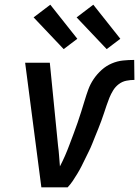

<svg xmlns="http://www.w3.org/2000/svg" viewBox="-20 -797 592 817"><path d="M268 0H156L87 -530H192L227 -177Q230 -155 231.5 -133Q233 -111 235 -89Q247 -112 257 -135Q267 -158 275.5 -181Q284 -204 293 -227.5Q302 -251 310 -274.5Q318 -298 325.5 -321.5Q333 -345 340 -368.5Q347 -392 355.5 -415.5Q364 -439 378.5 -460.5Q393 -482 412.5 -499.5Q432 -517 455.5 -527Q479 -537 503 -539.5Q527 -542 551 -542L552 -457Q535 -457 517.5 -453.5Q500 -450 485.5 -439Q471 -428 461.5 -412.5Q452 -397 445.5 -381Q439 -365 433.5 -348.5Q428 -332 422.5 -315.5Q417 -299 411 -282.5Q405 -266 398.5 -250Q392 -234 385.5 -218Q379 -202 372.5 -185.5Q366 -169 358 -153Q350 -137 342.5 -121.5Q335 -106 327 -90Q319 -74 309.5 -58.5Q300 -43 290.5 -28.5Q281 -14 268 0ZM434 -588 306 -723 377 -777 492 -632ZM251 -588 123 -723 194 -777 309 -632Z"/></svg>

Font: Lode Dark
Style: Bold Italic
Weight: 700
Italic angle: -11°
Monospace: yes
Designer: Belleve Invis
Foundry: Belleve Invis
Version: Version 29.2.0; ttfautohint (v1.8.3)